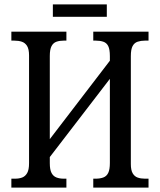

<svg xmlns="http://www.w3.org/2000/svg" viewBox="-20 -859 731 879"><path d="M32 0V-41H49Q68 -41 82 -46.5Q96 -52 104.5 -67Q113 -82 113 -112V-605Q113 -634 104 -648.5Q95 -663 80 -668Q65 -673 46 -673H32V-714H284V-673H271Q253 -673 238.5 -668Q224 -663 216 -648Q208 -633 208 -603V-222L483 -581V-602Q483 -633 475.5 -648Q468 -663 453 -668Q438 -673 419 -673H407V-714H660V-673H643Q625 -673 610 -668Q595 -663 587 -648Q579 -633 579 -602V-108Q579 -80 587.5 -65.5Q596 -51 610.5 -46Q625 -41 643 -41H660V0H407V-41H419Q438 -41 453 -46.5Q468 -52 475.5 -67.5Q483 -83 483 -113V-498L208 -140V-112Q208 -82 216 -67Q224 -52 238.5 -46.5Q253 -41 271 -41H284V0ZM222 -782V-839H469V-782Z"/></svg>

Font: Noto Serif Condensed
Style: Regular
Weight: 400
Width: 3
Designer: Monotype Design Team
Foundry: Monotype Imaging Inc.
Version: Version 2.015